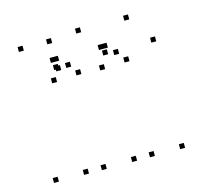

<svg xmlns="http://www.w3.org/2000/svg" viewBox="-87 -650 794 755"><g transform="rotate(-15 310.0 -272.5)"><path d="M178.8 -418.4V-438.4H158.8V-418.4ZM178.8 -523.3V-543.3H158.8V-523.3ZM63.2 -523.3V-543.3H43.2V-523.3ZM63.2 10V-10H43.2V10ZM185.6 10V-10H165.6V10ZM185.6 -411.4V-431.4H165.6V-411.4ZM379.9 -423.9V-443.9H359.9V-423.9ZM299.8 -534.8V-554.8H279.8V-534.8ZM187.2 -449.2V-469.2H167.2V-449.2ZM173.4 -449.2V-469.2H153.4V-449.2ZM157.6 -370.4V-390.4H137.6V-370.4ZM226.8 -414.3V-434.3H206.8V-414.3ZM258 -375.7V-395.7H238V-375.7ZM258 10V-10H238V10ZM381.5 10V-10H361.5V10ZM575.7 -423.9V-443.9H555.7V-423.9ZM495.5 -534.8V-554.8H475.5V-534.8ZM385.4 -449.2V-469.2H365.4V-449.2ZM369.2 -449.2V-469.2H349.2V-449.2ZM353.3 -370.4V-390.4H333.3V-370.4ZM422.1 -414.3V-434.3H402.1V-414.3ZM453.8 -375.7V-395.7H433.8V-375.7ZM453.8 10V-10H433.8V10ZM576.8 10V-10H556.8V10Z"/></g></svg>

Font: Monaspace Argon Dots Var
Style: Regular
Weight: 400
Designer: Riley Cran and the Lettermatic Team
Version: Version 1.100 (Monaspace Argon Dots)